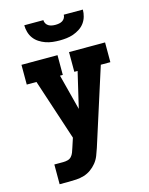

<svg xmlns="http://www.w3.org/2000/svg" viewBox="-138 -1041 876 1127"><g transform="rotate(-15 300.0 -477.5)"><path d="M81 0V-120H135Q149 -120 162.5 -123.5Q176 -127 185 -137Q194 -147 199 -160Q204 -173 208 -186L227 -244L105 -615H46V-735H265V-615H248L304 -398L355 -615H335V-735H554V-615H496L347 -149Q340 -127 331 -104.5Q322 -82 307 -63.5Q292 -45 272.5 -31Q253 -17 230 -10Q207 -3 183 -1.5Q159 0 135 0ZM300 -815Q279 -815 257.5 -817.5Q236 -820 216 -827Q196 -834 177.5 -846Q159 -858 146.5 -875Q134 -892 128 -913Q122 -934 122 -955H238Q238 -944 243.5 -934.5Q249 -925 258 -919.5Q267 -914 278 -912Q289 -910 300 -910Q311 -910 322 -912Q333 -914 342 -919.5Q351 -925 356.5 -934.5Q362 -944 362 -955H478Q478 -934 472 -913Q466 -892 453.5 -875Q441 -858 422.5 -846Q404 -834 384 -827Q364 -820 342.5 -817.5Q321 -815 300 -815Z"/></g></svg>

Font: Iosevka Slab Heavy Extended
Style: Regular
Weight: 900
Width: 7
Monospace: yes
Designer: Belleve Invis
Foundry: Belleve Invis
Version: Version 11.1.0; ttfautohint (v1.8.3)